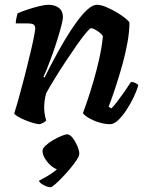

<svg xmlns="http://www.w3.org/2000/svg" viewBox="-20 -520 614 804"><path d="M146.5 0Q136 0 119 -5Q102 -10 84.5 -17.2Q67 -24.5 54.2 -32.2Q41.5 -40 39.5 -45Q48 -71 59.8 -113.5Q71.5 -156 84.5 -206.2Q97.5 -256.5 108.5 -303.5Q114 -326 118.2 -346.2Q122.5 -366.5 125 -381.5Q127.5 -396.5 127.5 -402Q127.5 -413.5 119.8 -417.8Q112 -422 97 -422H46Q46 -432.5 48.8 -444.8Q51.5 -457 53.5 -464Q68.5 -471 93.8 -479.5Q119 -488 144 -494Q169 -500 182 -500Q210 -500 226.8 -486.8Q243.5 -473.5 243.5 -448.5Q243.5 -437.5 236.8 -411.8Q230 -386 220 -353.8Q210 -321.5 198.5 -289.5Q187 -257.5 177 -232.8Q167 -208 162 -199L166.5 -195Q183.5 -229.5 205 -270Q226.5 -310.5 250.5 -351Q274.5 -391.5 298.8 -425.2Q323 -459 345.5 -479.5Q368 -500 386 -500Q401.5 -500 423.5 -491Q445.5 -482 467.5 -469Q489.5 -456 505 -443.5Q520.5 -431 522 -425Q522 -388 514 -343.2Q506 -298.5 493.5 -253.2Q481 -208 468.5 -169.2Q456 -130.5 446.5 -104.5Q437 -78.5 435 -73L446.5 -66Q457 -76 472 -96Q487 -116 502.8 -138.5Q518.5 -161 528.5 -177Q538 -177 547.5 -172.2Q557 -167.5 559 -163Q553.5 -142 540.5 -114.5Q527.5 -87 510.2 -60.5Q493 -34 475 -17Q457 0 441.5 0Q417.5 0 392.2 -8.2Q367 -16.5 348.8 -27.8Q330.5 -39 327.5 -47Q332.5 -60 344.5 -94.8Q356.5 -129.5 370.5 -177Q384.5 -224.5 395.8 -275Q407 -325.5 411 -369Q404.5 -378.5 394.5 -385.8Q384.5 -393 375.5 -397.5Q366.5 -402 361.5 -402Q356.5 -402 340.2 -382.5Q324 -363 302 -331.8Q280 -300.5 255.8 -263.8Q231.5 -227 209.8 -191.8Q188 -156.5 173.5 -130Q169.5 -116 167.2 -100.5Q165 -85 165 -70Q165 -56 167.2 -42.2Q169.5 -28.5 173.5 -15Q169.5 -11 162 -6.5Q154.5 -2 146.5 0ZM192.5 264Q179 264 162.5 255Q146 246 143 237Q160.5 228 177.8 217.8Q195 207.5 210 196Q225 184.5 233.5 172.5L227.5 190.5Q215 190.5 198.5 177.8Q182 165 170 146.5Q158 128 158 112Q158 102 170.5 90Q183 78 201 67.5Q219 57 236 49.8Q253 42.5 261.5 42.5Q272.5 42.5 284 57.2Q295.5 72 303.8 91.2Q312 110.5 312 124Q312 133 301.2 149.5Q290.5 166 274 185.8Q257.5 205.5 240.5 223.2Q223.5 241 210 252.5Q196.5 264 192.5 264Z"/></svg>

Font: Texturina Medium
Style: Italic
Weight: 500
Italic angle: -11°
Designer: Guillermo Torres Carreño
Foundry: Omnibus-Type
Version: Version 1.002